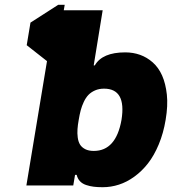

<svg xmlns="http://www.w3.org/2000/svg" viewBox="-20 -770 733 797"><path d="M221.6 -750H248.6L244.7 -727.3H406.2L369 -498.6H373.6Q404.5 -552.6 500 -552.6Q532.7 -552.6 561.3 -542.4Q589.8 -532.3 614 -511Q638.1 -489.7 652.9 -456.5Q667.6 -423.3 672.6 -377.5Q677.6 -331.7 667.6 -272.7Q658.4 -217 639 -170.6Q619.7 -124.3 594.3 -91.8Q568.9 -59.3 537.8 -36.8Q506.7 -14.2 473.7 -3.6Q440.7 7.1 406.2 7.1Q384.9 7.1 369.1 5.1Q353.3 3.2 337.7 -2Q322.1 -7.1 312.1 -17.6Q302.2 -28.1 298.3 -44H291.5L284.1 0H89.5L175.1 -516.3L90.9 -582.4L106.5 -676.1ZM484.4 -272.7Q505 -402 411.9 -402Q391 -402 374.5 -394.7Q358 -387.4 346.9 -375.9Q335.9 -364.3 327.8 -346.9Q319.6 -329.5 315 -312.1Q310.4 -294.7 306.8 -272.7Q302.9 -251.4 301.7 -234Q300.4 -216.6 302.7 -199.2Q305 -181.8 312.1 -170.1Q319.2 -158.4 333.6 -150.9Q348 -143.5 369.3 -143.5Q461.6 -143.5 484.4 -272.7Z"/></svg>

Font: Karasuma Gothic
Style: Italic
Weight: 900
Italic angle: -9.39999°
Designer: Rasmus Andersson / Ryoko Nishizuka
Foundry: Genbu
Version: Version 1.00